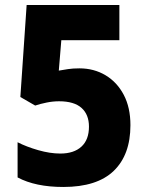

<svg xmlns="http://www.w3.org/2000/svg" viewBox="-20 -734 586 764"><path d="M296 -462Q354 -462 400 -434.5Q446 -407 472.5 -356.5Q499 -306 499 -236Q499 -118 432.5 -54Q366 10 232 10Q121 10 50 -28V-168Q85 -150 132 -136.5Q179 -123 220 -123Q274 -123 304 -150.5Q334 -178 334 -230Q334 -278 304.5 -304.5Q275 -331 215 -331Q191 -331 166 -326Q141 -321 120 -314L61 -348L86 -714H455V-574H224L214 -453Q232 -456 250.5 -459Q269 -462 296 -462Z"/></svg>

Font: Noto Sans Lao UI SemCond ExtBd
Style: Regular
Weight: 800
Width: 4
Designer: Monotype Design Team
Foundry: Monotype Imaging Inc.
Version: Version 2.000; ttfautohint (v1.8.4.7-5d5b)